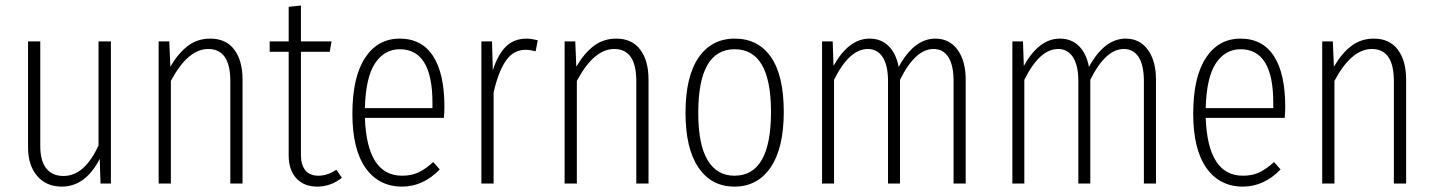

<svg xmlns="http://www.w3.org/2000/svg" viewBox="-20 -674 5266 705"><path d="M387.2 -522V0H349.1L346.2 -90.8Q293.9 11.2 207 11.2Q149.9 11.2 116.5 -27.8Q83 -66.9 83 -132.8V-522H127.9V-137.2Q127.9 -83 150.1 -55.4Q172.4 -27.8 212.9 -27.8Q290.5 -27.8 341.8 -140.1V-522Z M752.4 -532.2Q809.6 -532.2 840.1 -491.9Q870.6 -451.7 870.6 -381.8V0H825.7V-376Q825.7 -494.1 744.6 -494.1Q669.9 -494.1 607.4 -377V0H562.5V-522H601.6L605.5 -429.2Q634.8 -479 669.9 -505.6Q705.1 -532.2 752.4 -532.2Z M1215.3 -50.8 1235.4 -21Q1193.8 11.2 1145 11.2Q1095.7 11.2 1067.9 -19.5Q1040 -50.3 1040 -103V-483.9H970.2V-522H1040V-648.9L1085 -653.8V-522H1197.3L1190.9 -483.9H1085V-104Q1085 -68.8 1101.1 -48.8Q1117.2 -28.8 1148.9 -28.8Q1182.1 -28.8 1215.3 -50.8Z M1611.8 -282.2Q1611.8 -260.7 1609.9 -241.2H1319.8Q1327.6 -28.8 1456.5 -28.8Q1490.7 -28.8 1516.6 -41Q1542.5 -53.2 1570.8 -79.1L1594.7 -51.8Q1533.2 11.2 1456.5 11.2Q1371.1 11.2 1322.5 -57.1Q1273.9 -125.5 1273.9 -256.8Q1273.9 -390.1 1320.3 -461.2Q1366.7 -532.2 1447.8 -532.2Q1528.3 -532.2 1570.1 -468.3Q1611.8 -404.3 1611.8 -282.2ZM1567.9 -276.9V-296.9Q1567.9 -493.2 1447.8 -493.2Q1391.6 -493.2 1357.2 -441.7Q1322.8 -390.1 1319.8 -276.9Z M1913.6 -532.2Q1930.2 -532.2 1954.6 -525.9L1946.8 -485.8Q1924.3 -491.2 1910.6 -491.2Q1866.2 -491.2 1838.6 -452.6Q1811 -414.1 1792.5 -335V0H1747.6V-522H1786.6L1789.6 -416Q1808.6 -475.1 1838.4 -503.7Q1868.2 -532.2 1913.6 -532.2Z M2243.2 -532.2Q2300.3 -532.2 2330.8 -491.9Q2361.3 -451.7 2361.3 -381.8V0H2316.4V-376Q2316.4 -494.1 2235.4 -494.1Q2160.6 -494.1 2098.1 -377V0H2053.2V-522H2092.3L2096.2 -429.2Q2125.5 -479 2160.6 -505.6Q2195.8 -532.2 2243.2 -532.2Z M2677.7 -532.2Q2763.7 -532.2 2810.8 -464.6Q2857.9 -397 2857.9 -263.2Q2857.9 -130.4 2809.8 -59.6Q2761.7 11.2 2676.8 11.2Q2591.8 11.2 2544.4 -59.1Q2497.1 -129.4 2497.1 -259.8Q2497.1 -392.6 2544.9 -462.4Q2592.8 -532.2 2677.7 -532.2ZM2677.7 -493.2Q2543.9 -493.2 2543.9 -259.8Q2543.9 -142.6 2578.4 -85.7Q2612.8 -28.8 2676.8 -28.8Q2811 -28.8 2811 -263.2Q2811 -493.2 2677.7 -493.2Z M3414.6 -532.2Q3466.3 -532.2 3496.1 -491.2Q3525.9 -450.2 3525.9 -381.8V0H3481.4V-376Q3481.4 -434.1 3462.4 -464.1Q3443.4 -494.1 3407.7 -494.1Q3340.8 -494.1 3284.7 -380.9V0H3240.7V-376Q3240.7 -433.6 3221.2 -463.9Q3201.7 -494.1 3166.5 -494.1Q3098.6 -494.1 3042.5 -380.9V0H2998.5V-522H3037.6L3040.5 -432.1Q3096.7 -532.2 3172.9 -532.2Q3215.3 -532.2 3242.9 -504.9Q3270.5 -477.5 3279.8 -428.2Q3336.4 -532.2 3414.6 -532.2Z M4113.3 -532.2Q4165 -532.2 4194.8 -491.2Q4224.6 -450.2 4224.6 -381.8V0H4180.2V-376Q4180.2 -434.1 4161.1 -464.1Q4142.1 -494.1 4106.4 -494.1Q4039.6 -494.1 3983.4 -380.9V0H3939.5V-376Q3939.5 -433.6 3919.9 -463.9Q3900.4 -494.1 3865.2 -494.1Q3797.4 -494.1 3741.2 -380.9V0H3697.3V-522H3736.3L3739.3 -432.1Q3795.4 -532.2 3871.6 -532.2Q3914.1 -532.2 3941.7 -504.9Q3969.2 -477.5 3978.5 -428.2Q4035.2 -532.2 4113.3 -532.2Z M4699.2 -282.2Q4699.2 -260.7 4697.3 -241.2H4407.2Q4415 -28.8 4543.9 -28.8Q4578.1 -28.8 4604 -41Q4629.9 -53.2 4658.2 -79.1L4682.1 -51.8Q4620.6 11.2 4543.9 11.2Q4458.5 11.2 4409.9 -57.1Q4361.3 -125.5 4361.3 -256.8Q4361.3 -390.1 4407.7 -461.2Q4454.1 -532.2 4535.2 -532.2Q4615.7 -532.2 4657.5 -468.3Q4699.2 -404.3 4699.2 -282.2ZM4655.3 -276.9V-296.9Q4655.3 -493.2 4535.2 -493.2Q4479 -493.2 4444.6 -441.7Q4410.2 -390.1 4407.2 -276.9Z M5024.9 -532.2Q5082 -532.2 5112.5 -491.9Q5143.1 -451.7 5143.1 -381.8V0H5098.1V-376Q5098.1 -494.1 5017.1 -494.1Q4942.4 -494.1 4879.9 -377V0H4835V-522H4874L4877.9 -429.2Q4907.2 -479 4942.4 -505.6Q4977.5 -532.2 5024.9 -532.2Z"/></svg>

Font: Fira Sans Compressed ExtraLight
Style: Regular
Weight: 250
Width: 1
Designer: Carrois Corporate & Edenspiekermann AG
Foundry: Carrois Corporate GbR & Edenspiekermann AG
Version: Version 4.203;PS 004.203;hotconv 1.0.88;makeotf.lib2.5.64775